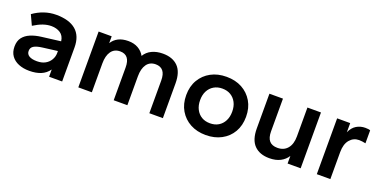

<svg xmlns="http://www.w3.org/2000/svg" viewBox="-21 -994 2985 1519"><g transform="rotate(20 1472.0 -235.0)"><path d="M217 10Q167 10 127.5 -6Q88 -22 65.5 -53.5Q43 -85 43 -131Q43 -178 65.5 -207.5Q88 -237 127.5 -253.5Q167 -270 217 -276L376 -296Q370 -342 338.5 -362.5Q307 -383 263 -383Q230 -383 194.5 -371Q159 -359 116 -332L77 -416Q120 -447 168.5 -463.5Q217 -480 268 -480Q378 -480 435 -431.5Q492 -383 492 -286V0H382V-61Q356 -24 315 -7Q274 10 217 10ZM249 -82Q290 -82 318.5 -98Q347 -114 362.5 -141Q378 -168 378 -197V-215L253 -199Q206 -193 183 -179Q160 -165 160 -137Q160 -110 183 -96Q206 -82 249 -82Z M628 0V-470H738V-412Q758 -445 792.5 -462.5Q827 -480 876 -480Q924 -480 959 -460Q994 -440 1013 -405Q1035 -442 1075 -461Q1115 -480 1167 -480Q1249 -480 1294.5 -434Q1340 -388 1340 -292V0H1226V-275Q1226 -329 1204.5 -355Q1183 -381 1142 -381Q1093 -381 1067 -344.5Q1041 -308 1041 -243V0H926V-275Q926 -329 905 -355Q884 -381 843 -381Q794 -381 768 -344.5Q742 -308 742 -243V0Z M1703 10Q1629 10 1572.5 -20.5Q1516 -51 1483.5 -106Q1451 -161 1451 -235Q1451 -309 1483.5 -364Q1516 -419 1572.5 -449.5Q1629 -480 1703 -480Q1778 -480 1834 -449.5Q1890 -419 1922.5 -364Q1955 -309 1955 -235Q1955 -161 1923 -106Q1891 -51 1834 -20.5Q1777 10 1703 10ZM1703 -89Q1744 -89 1774 -107Q1804 -125 1821 -158Q1838 -191 1838 -235Q1838 -280 1821 -312.5Q1804 -345 1774 -363Q1744 -381 1703 -381Q1663 -381 1632.5 -363Q1602 -345 1585 -312.5Q1568 -280 1568 -235Q1568 -191 1585 -158Q1602 -125 1632 -107Q1662 -89 1703 -89Z M2238 10Q2157 10 2111.5 -36Q2066 -82 2066 -178V-470H2180V-195Q2180 -141 2202.5 -115Q2225 -89 2271 -89Q2325 -89 2355.5 -125.5Q2386 -162 2386 -227V-470H2500V0H2390V-64Q2369 -30 2331 -10Q2293 10 2238 10Z M2636 0V-470H2746V-393Q2765 -436 2798 -456Q2831 -476 2872 -476Q2886 -476 2897 -474.5Q2908 -473 2914 -470V-361Q2900 -364 2886 -366Q2872 -368 2859 -368Q2812 -368 2781 -331.5Q2750 -295 2750 -227V0Z"/></g></svg>

Font: Gantari SemiBold
Style: Regular
Weight: 600
Designer: Anugrah Pasau
Foundry: Lafontype
Version: Version 1.000; ttfautohint (v1.8.3)